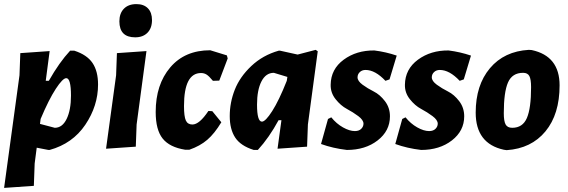

<svg xmlns="http://www.w3.org/2000/svg" viewBox="-21 -721 2768 936"><path d="M221 -472 202 -327H217Q268 -417 321 -474H341Q403 -454 430 -414Q457 -374 457 -309Q457 -205 395 -113Q333 -21 221 10H215L158 -1L148 76L144 185L-1 195L74 -354L78 -462ZM302 -340Q285 -340 251 -288Q217 -236 177 -141L174 -117L246 -98Q283 -98 304 -141.5Q325 -185 325 -255Q325 -340 302 -340Z M644 -701Q680 -701 700 -680.5Q720 -660 720 -623Q720 -584 698 -561.5Q676 -539 638 -539Q561 -539 561 -617Q561 -656 583 -678.5Q605 -701 644 -701ZM693 -472 645 -114 641 -6 496 4 545 -354 549 -462Z M1004 -476 1085 -451 1089 -436 1048 -328 1017 -327Q998 -350 986 -357.5Q974 -365 959 -365Q876 -365 876 -204Q876 -153 885 -133.5Q894 -114 917 -114Q951 -114 995 -180L1014 -179L1058 -125Q1025 -70 989.5 -39.5Q954 -9 902 9H882Q806 -3 772 -45.5Q738 -88 738 -175Q738 -309 809 -392.5Q880 -476 1004 -476Z M1338 -474H1344L1430 -455L1518 -478L1528 -471L1480 -114L1476 -6L1332 4L1351 -135H1337Q1291 -50 1236 10H1216Q1152 -10 1125.5 -50.5Q1099 -91 1099 -155Q1099 -221 1123.5 -283.5Q1148 -346 1204 -399Q1260 -452 1338 -474ZM1232 -211Q1232 -128 1256 -128Q1273 -128 1306 -179.5Q1339 -231 1377 -327L1380 -346L1314 -366Q1275 -366 1253.5 -324Q1232 -282 1232 -211Z M1804 -475Q1860 -468 1913 -450L1878 -334L1858 -327Q1808 -380 1761 -380Q1744 -380 1733 -369.5Q1722 -359 1722 -344Q1722 -326 1746.5 -308Q1771 -290 1801 -275Q1831 -260 1855.5 -228Q1880 -196 1880 -154Q1880 -83 1820 -36.5Q1760 10 1670 10Q1602 2 1544 -19L1578 -141L1594 -149Q1619 -118 1651 -100Q1683 -82 1709 -82Q1729 -82 1740 -93Q1751 -104 1751 -118Q1751 -136 1725.5 -155Q1700 -174 1670 -190Q1640 -206 1615 -237.5Q1590 -269 1591 -308Q1592 -384 1654.5 -430Q1717 -476 1804 -475Z M2166 -475Q2222 -468 2275 -450L2240 -334L2220 -327Q2170 -380 2123 -380Q2106 -380 2095 -369.5Q2084 -359 2084 -344Q2084 -326 2108.5 -308Q2133 -290 2163 -275Q2193 -260 2217.5 -228Q2242 -196 2242 -154Q2242 -83 2182 -36.5Q2122 10 2032 10Q1964 2 1906 -19L1940 -141L1956 -149Q1981 -118 2013 -100Q2045 -82 2071 -82Q2091 -82 2102 -93Q2113 -104 2113 -118Q2113 -136 2087.5 -155Q2062 -174 2032 -190Q2002 -206 1977 -237.5Q1952 -269 1953 -308Q1954 -384 2016.5 -430Q2079 -476 2166 -475Z M2557 -478 2571 -477Q2707 -448 2707 -305Q2707 -164 2638 -80.5Q2569 3 2449 11L2435 9Q2298 -21 2298 -172Q2298 -306 2367.5 -388.5Q2437 -471 2557 -478ZM2529 -366Q2476 -366 2455.5 -319Q2435 -272 2435 -169Q2435 -130 2444 -114Q2453 -98 2476 -98Q2527 -98 2547.5 -145.5Q2568 -193 2568 -296Q2568 -335 2559.5 -350.5Q2551 -366 2529 -366Z"/></svg>

Font: Alegreya Sans SC ExtraBold
Style: Italic
Weight: 800
Italic angle: -7°
Designer: Juan Pablo del Peral
Foundry: Huerta Tipografica
Version: Version 2.007